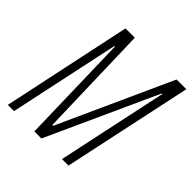

<svg xmlns="http://www.w3.org/2000/svg" viewBox="-185 -825 962 962"><g transform="rotate(45 296.0 -344.0)"><path d="M15 0 161 -688H227L244 -87H250L523 -688H592L445 0H399L524 -586H520L253 0H203L188 -586H184L59 0Z"/></g></svg>

Font: Saira Condensed ExtraLight
Style: Italic
Weight: 250
Width: 3
Italic angle: -12°
Designer: Hector Gatti with collaboration of the Omnibus-Type team
Foundry: Omnibus-Type
Version: Version 1.101